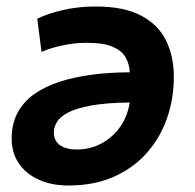

<svg xmlns="http://www.w3.org/2000/svg" viewBox="-20 -560 600 592"><path d="M191 12Q140 12 100.5 -5.5Q61 -23 38.5 -55.5Q16 -88 16 -133Q16 -179 34.5 -213Q53 -247 86.5 -270.5Q120 -294 165.5 -308.5Q211 -323 265.5 -330Q320 -337 380 -337Q379 -363 367 -383.5Q355 -404 327 -416Q299 -428 248 -428Q219 -428 191.5 -423.5Q164 -419 142.5 -412.5Q121 -406 108 -400L95 -502Q121 -516 169.5 -528Q218 -540 275 -540Q361 -540 414 -512.5Q467 -485 491.5 -436Q516 -387 516 -323Q516 -257 495.5 -197Q475 -137 434 -90Q393 -43 332 -15.5Q271 12 191 12ZM217 -99Q257 -99 291.5 -117Q326 -135 349.5 -167.5Q373 -200 380 -244Q306 -243 260 -234.5Q214 -226 189 -212.5Q164 -199 155 -183Q146 -167 146 -152Q146 -134 154.5 -122.5Q163 -111 179 -105Q195 -99 217 -99Z"/></svg>

Font: Ubuntu Sans Mono
Style: Italic
Weight: 400
Italic angle: -13.5°
Monospace: yes
Designer: Dalton Maag Ltd
Foundry: Dalton Maag Ltd
Version: Version 1.006